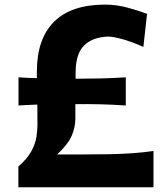

<svg xmlns="http://www.w3.org/2000/svg" viewBox="-20 -796 707 816"><path d="M58.1 0V-88.4Q96.7 -122.1 113.5 -153.8Q130.4 -185.5 134.8 -213.9Q139.2 -242.2 139.2 -265.1L138.7 -351.6Q119.1 -351.1 99.1 -349.9Q79.1 -348.6 58.6 -347.7V-467.3Q78.6 -465.8 98.1 -465.1Q117.7 -464.4 136.7 -463.9V-491.2Q136.7 -631.3 210 -703.9Q283.2 -776.4 426.3 -776.4Q475.6 -776.4 523.4 -763.2Q571.3 -750 605 -737.3L589.4 -596.7Q537.6 -619.6 498.3 -630.1Q459 -640.6 439.5 -640.6Q373 -638.2 337.2 -602.5Q301.3 -566.9 301.3 -487.3V-461.4Q353.5 -461.4 405 -462.6Q456.5 -463.9 514.6 -467.3V-347.7Q456.1 -351.6 404.3 -352.8Q352.5 -354 300.3 -353.5V-291Q300.3 -255.9 284.9 -219.5Q269.5 -183.1 223.1 -139.6H325.7Q394 -139.6 446 -140.6Q498 -141.6 542.5 -144.8Q586.9 -147.9 632.3 -154.3V0Z"/></svg>

Font: Pinar DS1 Bold
Style: Regular
Weight: 700
Designer: Amin Abedi
Version: Version 3.000